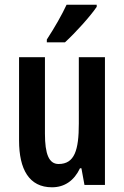

<svg xmlns="http://www.w3.org/2000/svg" viewBox="-20 -786 528 816"><path d="M391 -757V-766H263C242 -721 214 -672 179 -618V-606H256C300 -646 365 -718 391 -757ZM426 -543H315V-261C315 -148 297 -89 229 -89C188 -89 171 -131 171 -218V-543H61V-189C61 -66 104 10 201 10C254 10 295 -18 320 -71H326L339 0H426Z"/></svg>

Font: Noto Sans Gujarati ExtraCondensed SemiBold
Style: Regular
Weight: 600
Width: 2
Designer: Jelle Bosma - Monotype Design Team, Universal Thirst
Foundry: Monotype Imaging Inc.
Version: Version 2.106